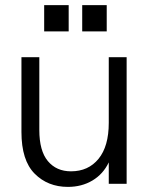

<svg xmlns="http://www.w3.org/2000/svg" viewBox="-20 -720 578 752"><path d="M246 12Q167 12 115.5 -40Q64 -92 64 -203V-496H134V-211Q134 -129 167.5 -89Q201 -49 258 -49Q326 -49 366 -98Q406 -147 406 -239V-496H476V0H406V-84Q384 -38 342 -13Q300 12 246 12ZM302 -597V-700H398V-597ZM153 -597V-700H249V-597Z"/></svg>

Font: Host Grotesk Light
Style: Regular
Weight: 300
Designer: Doukan Karapınar
Foundry: Element Type
Version: Version 1.003